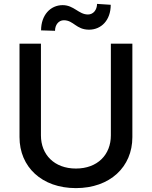

<svg xmlns="http://www.w3.org/2000/svg" viewBox="-20 -951 778 983"><path d="M547.6 -727.3V-257.8C547.6 -159.1 479.4 -88.1 368.6 -88.1C258.2 -88.1 189.6 -159.1 189.6 -257.8V-727.3H79.9V-248.9C79.9 -96.2 194.2 12.1 368.6 12.1C543 12.1 657.7 -96.2 657.7 -248.9V-727.3ZM190.3 -795.5 261.7 -793.3C261.7 -824.2 280.5 -847.3 306.8 -847.3C357.2 -847.3 369.3 -799 436.4 -799C498.6 -799.4 546.9 -847.3 546.9 -926.5L476.9 -931.1C476.6 -900.2 457.7 -876.8 430.4 -876.8C382.8 -876.8 358.7 -924.7 300.8 -924.7C238.3 -924.7 190.3 -873.9 190.3 -795.5Z"/></svg>

Font: Magic Ui Pro Medium
Style: Regular
Weight: 500
Designer: Stefan Endress, Andreas Faust
Version: Version 1.000;FEAKit 1.0